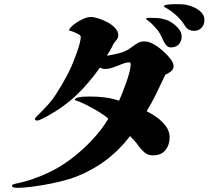

<svg xmlns="http://www.w3.org/2000/svg" viewBox="-20 -845 1040 927"><path d="M818 -526Q818 -510 805 -500Q792 -490 778 -484Q757 -440 735.5 -395Q714 -350 688 -308Q711 -297 737 -278.5Q763 -260 781 -235.5Q799 -211 799 -182Q799 -145 778.5 -120Q758 -95 720 -95Q695 -95 679.5 -107.5Q664 -120 650 -139Q641 -152 630 -164.5Q619 -177 608 -188Q546 -108 472.5 -58Q399 -8 319 18Q278 31 228 41Q178 51 134 56.5Q90 62 65 62Q60 62 49 60.5Q38 59 38 52Q38 47 45.5 44.5Q53 42 58 41Q96 34 138 19.5Q180 5 217 -13Q271 -38 325.5 -79.5Q380 -121 426.5 -171Q473 -221 503 -272Q487 -287 456.5 -305.5Q426 -324 394 -340Q362 -356 341 -362Q342 -371 357 -374.5Q372 -378 389 -378.5Q406 -379 412 -379Q451 -379 484 -375Q517 -371 555 -359Q561 -372 570.5 -395.5Q580 -419 589.5 -446Q599 -473 605 -497Q611 -521 611 -534Q611 -537 610 -540.5Q609 -544 605 -544Q590 -544 569.5 -536Q549 -528 527.5 -520Q506 -512 487 -512Q474 -512 463 -519Q408 -442 349.5 -386Q291 -330 208 -284Q204 -282 194 -276.5Q184 -271 174 -267Q164 -263 160 -263Q157 -263 153 -264Q149 -265 149 -269Q149 -274 152.5 -278.5Q156 -283 160 -286Q186 -311 210.5 -338Q235 -365 254 -396Q280 -436 303 -479.5Q326 -523 342 -567Q347 -579 353.5 -598Q360 -617 365 -636.5Q370 -656 370 -667Q370 -674 357.5 -680.5Q345 -687 331 -692.5Q317 -698 312 -699Q320 -714 339 -728.5Q358 -743 380 -753Q402 -763 418 -763Q433 -763 455.5 -756Q478 -749 500 -737Q522 -725 536.5 -709Q551 -693 551 -675Q551 -662 543.5 -653.5Q536 -645 529 -635Q526 -630 523.5 -624Q521 -618 518 -613Q513 -603 507.5 -594.5Q502 -586 496 -577Q499 -577 502 -577Q505 -577 508 -578Q528 -582 547 -586Q566 -590 584 -598Q600 -605 614 -616Q628 -627 643 -636Q658 -645 675 -645Q694 -645 709 -638Q724 -631 739 -621Q751 -613 770 -596Q789 -579 803.5 -560Q818 -541 818 -526ZM857 -669Q857 -645 843 -630.5Q829 -616 804 -616Q791 -616 781.5 -628Q772 -640 768 -650Q761 -667 752 -683Q743 -699 730 -712Q721 -722 711.5 -731.5Q702 -741 691 -748Q690 -749 687.5 -750.5Q685 -752 685 -753Q685 -757 692 -758Q699 -759 701 -759Q720 -759 739 -758Q758 -757 776 -751Q793 -747 811.5 -734.5Q830 -722 843.5 -705Q857 -688 857 -669ZM967 -748Q967 -726 953 -711Q939 -696 916 -696Q904 -696 893.5 -701Q883 -706 876 -716Q859 -745 832.5 -769.5Q806 -794 776 -810Q772 -810 772 -815Q772 -820 784.5 -822Q797 -824 811 -824.5Q825 -825 829 -825Q841 -825 853.5 -824.5Q866 -824 878 -822Q896 -819 917 -809.5Q938 -800 952.5 -784.5Q967 -769 967 -748Z"/></svg>

Font: Kaisei Tokumin ExtraBold
Style: Regular
Weight: 800
Designer: Font-Kai, 金井和夫
Foundry: KAZUO KANAI
Version: Version 5.003